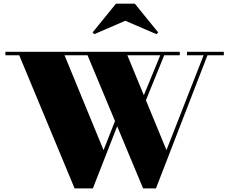

<svg xmlns="http://www.w3.org/2000/svg" viewBox="-20 -1038 1274 1068"><path d="M395 10 87 -730.5H10V-750H980V-730.5H688.5L906 -203L1112.5 -730.5H1020V-750H1225V-730.5H1134L847.5 10H776L467 -730.5H339L556 -203L633.5 -399.5L645.5 -370.5L496.5 10ZM778.5 -448 759.5 -458 877.5 -745.5H899.5ZM504.5 -848 495 -857.5 625 -1017.5H730L860 -857.5L850 -848L677 -922.5Z"/></svg>

Font: Bodoni Moda 11pt Black
Style: Regular
Weight: 900
Designer: Owen Earl
Foundry: indestructible type
Version: Version 2.004